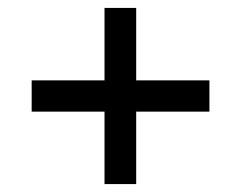

<svg xmlns="http://www.w3.org/2000/svg" viewBox="-20 -600 609 485"><path d="M244 -135V-318H60V-397H244V-580H324V-397H509V-318H324V-135Z"/></svg>

Font: Noto Serif Tibetan Black
Style: Regular
Weight: 900
Version: Version 2.103